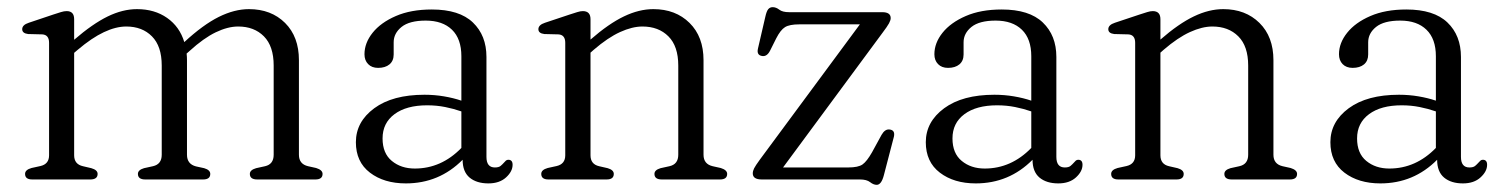

<svg xmlns="http://www.w3.org/2000/svg" viewBox="-20 -501 4202 536"><path d="M187 -447.5V-390Q238.5 -434.5 280.5 -455Q322.5 -475.5 362.5 -475.5Q411.5 -475.5 446.5 -451Q481.5 -426.5 494.5 -383.5Q547 -432 590.8 -453.8Q634.5 -475.5 675 -475.5Q737 -475.5 775.8 -437Q814.5 -398.5 814.5 -333V-69Q814.5 -43 840 -37L862.5 -32Q880.5 -26.5 880.5 -15.5Q880.5 0 860.5 0H698Q677.5 0 677.5 -15.5Q677.5 -26.5 695 -31.5L720 -37Q744 -42.5 744 -69V-318Q744 -372 716.8 -399.5Q689.5 -427 645 -427Q616 -427 582.2 -410.8Q548.5 -394.5 509.5 -359L501 -351.5Q502 -342.5 502 -333V-69Q502 -43 527 -36.5L550 -31.5Q567 -26.5 567 -15.5Q567 0 547 0H385.5Q365 0 365 -15.5Q365 -26.5 382 -31.5L407 -37Q431.5 -42.5 431.5 -69V-318Q431.5 -372 404.2 -399.5Q377 -427 332.5 -427Q303.5 -427 270 -411.2Q236.5 -395.5 197 -362L187 -353.5V-67.5Q187 -42.5 211.5 -37L235 -31.5Q252.5 -26.5 252.5 -15.5Q252.5 0 232 0H70Q50 0 50 -15.5Q50 -27 68 -32L93 -37.5Q117 -43 117 -67.5V-381.5Q117 -403.5 98.5 -405L58.5 -406Q42 -408 42 -419.5Q42 -431.5 60.5 -437.5L129 -460.5Q141 -464.5 150 -467.2Q159 -470 166 -470Q187 -470 187 -447.5Z M973.5 -104Q973.5 -161 1024.8 -198.8Q1076 -236.5 1165 -236.5Q1193 -236.5 1219.5 -232Q1246 -227.5 1268 -220V-344Q1268 -392.5 1241.8 -418Q1215.5 -443.5 1168.5 -443.5Q1123 -443.5 1101 -425.8Q1079 -408 1079 -383V-349Q1079 -331 1067.2 -321.2Q1055.5 -311.5 1035.5 -311.5Q1018 -311.5 1007.8 -322Q997.5 -332.5 997.5 -349.5Q997.5 -381 1020.2 -409.5Q1043 -438 1085 -456.2Q1127 -474.5 1185.5 -474.5Q1262.5 -474.5 1300.2 -438.2Q1338 -402 1338 -342V-63Q1338 -33.5 1361.5 -33.5Q1372.5 -33.5 1377.5 -37.8Q1382.5 -42 1386.5 -46.5Q1389.5 -50 1392.2 -52.5Q1395 -55 1399 -55Q1411 -55 1411 -41Q1411 -22.5 1392.8 -5.8Q1374.5 11 1343.5 11Q1310.5 11 1291 -5.2Q1271.5 -21.5 1271.5 -55Q1206 11 1113 11Q1052 11 1012.8 -19Q973.5 -49 973.5 -104ZM1048 -114.5Q1048 -73 1073.8 -51.8Q1099.5 -30.5 1138 -30.5Q1212 -30.5 1268 -88V-190Q1246.5 -197.5 1222.8 -202.2Q1199 -207 1172.5 -207Q1114.5 -207 1081.2 -182.2Q1048 -157.5 1048 -114.5Z M1628.5 -447.5V-390.5Q1679.5 -435 1721.8 -455.2Q1764 -475.5 1804 -475.5Q1866 -475.5 1905 -437Q1944 -398.5 1944 -333V-69Q1944 -43 1969.5 -37L1992 -32Q2010 -26.5 2010 -15.5Q2010 0 1990 0H1827.5Q1807 0 1807 -15.5Q1807 -26.5 1824 -31.5L1849 -37Q1873.5 -42.5 1873.5 -69V-318Q1873.5 -372 1846 -399.5Q1818.5 -427 1773.5 -427Q1745 -427 1711 -411.5Q1677 -396 1637.5 -362L1628.5 -354V-67.5Q1628.5 -42.5 1652.5 -37L1676.5 -31.5Q1693.5 -26.5 1693.5 -15.5Q1693.5 0 1673.5 0H1511Q1491 0 1491 -15.5Q1491 -27 1509 -32L1534 -37.5Q1558 -43 1558 -67.5V-381.5Q1558 -403.5 1539.5 -405L1499.5 -406Q1483 -408 1483 -419.5Q1483 -431.5 1501.5 -437.5L1570.5 -460.5Q1582.5 -464.5 1591.5 -467.2Q1600.5 -470 1607 -470Q1628.5 -470 1628.5 -447.5Z M2443 -408.5 2166 -33.5H2348Q2376 -33.5 2388 -42Q2400 -50.5 2414.5 -76L2441 -124.5Q2450.5 -141 2463 -139.5Q2479.5 -138 2475.5 -119.5L2447.5 -12Q2440.5 15 2427.5 15Q2418.5 15 2409 7.5Q2399.5 0 2380.5 0H2106.5Q2081.5 0 2081.5 -17Q2081.5 -23.5 2085.2 -31Q2089 -38.5 2101 -55L2380.5 -433H2211.5Q2184 -433 2171.5 -425.2Q2159 -417.5 2147 -394L2130 -360Q2121.5 -343 2108.5 -344.5Q2091.5 -346.5 2096 -365.5L2116.5 -454Q2120 -470 2124.8 -475.5Q2129.5 -481 2137 -481Q2146.5 -481 2155.5 -474Q2164.5 -467 2183 -467H2443Q2466.5 -467 2466.5 -450.5Q2466.5 -444.5 2461.8 -435.8Q2457 -427 2443 -408.5Z M2564.5 -104Q2564.5 -161 2615.8 -198.8Q2667 -236.5 2756 -236.5Q2784 -236.5 2810.5 -232Q2837 -227.5 2859 -220V-344Q2859 -392.5 2832.8 -418Q2806.5 -443.5 2759.5 -443.5Q2714 -443.5 2692 -425.8Q2670 -408 2670 -383V-349Q2670 -331 2658.2 -321.2Q2646.5 -311.5 2626.5 -311.5Q2609 -311.5 2598.8 -322Q2588.5 -332.5 2588.5 -349.5Q2588.5 -381 2611.2 -409.5Q2634 -438 2676 -456.2Q2718 -474.5 2776.5 -474.5Q2853.5 -474.5 2891.2 -438.2Q2929 -402 2929 -342V-63Q2929 -33.5 2952.5 -33.5Q2963.5 -33.5 2968.5 -37.8Q2973.5 -42 2977.5 -46.5Q2980.5 -50 2983.2 -52.5Q2986 -55 2990 -55Q3002 -55 3002 -41Q3002 -22.5 2983.8 -5.8Q2965.5 11 2934.5 11Q2901.5 11 2882 -5.2Q2862.5 -21.5 2862.5 -55Q2797 11 2704 11Q2643 11 2603.8 -19Q2564.5 -49 2564.5 -104ZM2639 -114.5Q2639 -73 2664.8 -51.8Q2690.5 -30.5 2729 -30.5Q2803 -30.5 2859 -88V-190Q2837.5 -197.5 2813.8 -202.2Q2790 -207 2763.5 -207Q2705.5 -207 2672.2 -182.2Q2639 -157.5 2639 -114.5Z M3219.5 -447.5V-390.5Q3270.5 -435 3312.8 -455.2Q3355 -475.5 3395 -475.5Q3457 -475.5 3496 -437Q3535 -398.5 3535 -333V-69Q3535 -43 3560.5 -37L3583 -32Q3601 -26.5 3601 -15.5Q3601 0 3581 0H3418.5Q3398 0 3398 -15.5Q3398 -26.5 3415 -31.5L3440 -37Q3464.5 -42.5 3464.5 -69V-318Q3464.5 -372 3437 -399.5Q3409.5 -427 3364.5 -427Q3336 -427 3302 -411.5Q3268 -396 3228.5 -362L3219.5 -354V-67.5Q3219.5 -42.5 3243.5 -37L3267.5 -31.5Q3284.5 -26.5 3284.5 -15.5Q3284.5 0 3264.5 0H3102Q3082 0 3082 -15.5Q3082 -27 3100 -32L3125 -37.5Q3149 -43 3149 -67.5V-381.5Q3149 -403.5 3130.5 -405L3090.5 -406Q3074 -408 3074 -419.5Q3074 -431.5 3092.5 -437.5L3161.5 -460.5Q3173.5 -464.5 3182.5 -467.2Q3191.5 -470 3198 -470Q3219.5 -470 3219.5 -447.5Z M3694 -104Q3694 -161 3745.2 -198.8Q3796.5 -236.5 3885.5 -236.5Q3913.5 -236.5 3940 -232Q3966.5 -227.5 3988.5 -220V-344Q3988.5 -392.5 3962.2 -418Q3936 -443.5 3889 -443.5Q3843.5 -443.5 3821.5 -425.8Q3799.5 -408 3799.5 -383V-349Q3799.5 -331 3787.8 -321.2Q3776 -311.5 3756 -311.5Q3738.5 -311.5 3728.2 -322Q3718 -332.5 3718 -349.5Q3718 -381 3740.8 -409.5Q3763.5 -438 3805.5 -456.2Q3847.5 -474.5 3906 -474.5Q3983 -474.5 4020.8 -438.2Q4058.5 -402 4058.5 -342V-63Q4058.5 -33.5 4082 -33.5Q4093 -33.5 4098 -37.8Q4103 -42 4107 -46.5Q4110 -50 4112.8 -52.5Q4115.5 -55 4119.5 -55Q4131.5 -55 4131.5 -41Q4131.5 -22.5 4113.2 -5.8Q4095 11 4064 11Q4031 11 4011.5 -5.2Q3992 -21.5 3992 -55Q3926.5 11 3833.5 11Q3772.5 11 3733.2 -19Q3694 -49 3694 -104ZM3768.5 -114.5Q3768.5 -73 3794.2 -51.8Q3820 -30.5 3858.5 -30.5Q3932.5 -30.5 3988.5 -88V-190Q3967 -197.5 3943.2 -202.2Q3919.5 -207 3893 -207Q3835 -207 3801.8 -182.2Q3768.5 -157.5 3768.5 -114.5Z"/></svg>

Font: Fraunces 9pt S050 Light
Style: Regular
Weight: 300
Version: Version 1.000; ttfautohint (v1.8.3)